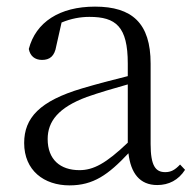

<svg xmlns="http://www.w3.org/2000/svg" viewBox="-20 -546 591 580"><path d="M455 13C490 13 519 -2 539 -33L524 -49C508 -32 496 -26 479 -26C450 -26 435 -45 435 -111V-354C435 -476 379 -526 267 -526C160 -526 88 -479 67 -398C71 -377 85 -365 107 -365C130 -365 145 -376 150 -407L166 -478C195 -490 223 -495 250 -495C330 -495 366 -466 366 -354V-316C321 -305 272 -292 228 -279C100 -241 53 -190 53 -114C53 -31 113 14 190 14C262 14 307 -18 368 -83C375 -23 402 13 455 13ZM366 -115C300 -52 262 -32 220 -32C162 -32 124 -64 124 -126C124 -179 156 -221 242 -253C279 -266 323 -279 366 -291Z"/></svg>

Font: Noto Serif CJK HK Light
Style: Regular
Weight: 300
Designer: Ryoko NISHIZUKA 西塚涼子 (kana & ideographs); Frank Grießhammer (Latin, Greek & Cyrillic); Wenlong ZHANG 张文龙 (bopomofo); San
Foundry: Adobe
Version: Version 2.001;hotconv 1.1.0;makeotfexe 2.6.0